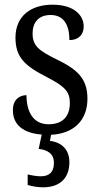

<svg xmlns="http://www.w3.org/2000/svg" viewBox="-20 -565 428 819"><path d="M164 234C233 234 276 197 276 127C276 74 244 42 193 36L198 10C295 5 353 -52 353 -144C353 -228 312 -268 223 -311C148 -348 119 -368 119 -422C119 -469 144 -501 196 -501C248 -501 276 -464 276 -394C315 -394 337 -417 337 -452C337 -502 293 -545 204 -545C110 -545 46 -495 46 -405C46 -320 86 -284 180 -236C255 -197 278 -175 278 -126C278 -69 248 -35 187 -35C121 -35 93 -89 93 -159C66 -159 35 -143 35 -95C35 -31 81 3 158 9L145 70C183 75 210 90 210 130C210 170 189 187 154 187C139 187 119 184 98 179V224C119 231 147 234 164 234Z"/></svg>

Font: Noto Serif Lao Condensed
Style: Regular
Weight: 400
Width: 3
Designer: Monotype Design Team
Foundry: Monotype Imaging Inc.
Version: Version 2.003